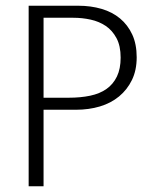

<svg xmlns="http://www.w3.org/2000/svg" viewBox="-20 -650 542 670"><path d="M80 -630H253Q297 -630 334.5 -619Q372 -608 399 -585.5Q426 -563 441.5 -529.5Q457 -496 457 -450Q457 -405 440.5 -371Q424 -337 395.5 -313.5Q367 -290 328.5 -278.5Q290 -267 245 -267H132V0H80ZM132 -309H220Q261 -309 294.5 -316Q328 -323 351.5 -339.5Q375 -356 388 -383Q401 -410 401 -449Q401 -490 386.5 -517Q372 -544 349 -559.5Q326 -575 296.5 -581.5Q267 -588 236 -588H132Z"/></svg>

Font: Mukta Vaani ExtraLight
Style: Regular
Weight: 275
Designer: Noopur Datye, Girish Dalvi, Yashodeep Gholap, Pallavi Karambelkar
Foundry: Ek Type
Version: Version 2.538;PS 1.000;hotconv 16.6.51;makeotf.lib2.5.65220;